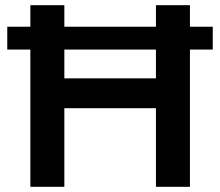

<svg xmlns="http://www.w3.org/2000/svg" viewBox="-20 -720 848 740"><path d="M8 -529V-617H800V-529ZM97 0V-700H228V-418H581V-700H712V0H581V-303H228V0Z"/></svg>

Font: REM Medium
Style: Regular
Weight: 500
Designer: Octavio Pardo
Foundry: Ashler Design
Version: Version 1.005;gftools[0.9.28]